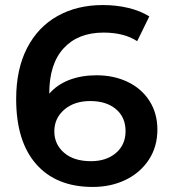

<svg xmlns="http://www.w3.org/2000/svg" viewBox="-20 -730 667 760"><path d="M603 -217Q603 -149 569 -97.5Q535 -46 477 -18Q419 10 347 10Q203 10 123.5 -80Q44 -170 44 -338Q44 -456 87 -539.5Q130 -623 207.5 -666.5Q285 -710 387 -710Q441 -710 488.5 -698.5Q536 -687 571 -665L523 -567Q471 -601 390 -601Q289 -601 232 -539Q175 -477 175 -360V-359Q206 -395 254 -413.5Q302 -432 362 -432Q431 -432 486 -405.5Q541 -379 572 -330Q603 -281 603 -217ZM477 -211Q477 -266 439 -298Q401 -330 337 -330Q274 -330 234.5 -296Q195 -262 195 -210Q195 -159 233.5 -125.5Q272 -92 340 -92Q401 -92 439 -124.5Q477 -157 477 -211Z"/></svg>

Font: mBank SemiBold
Style: Regular
Weight: 600
Designer: Julieta Ulanovsky
Foundry: Julieta Ulanovsky
Version: Version 7.200